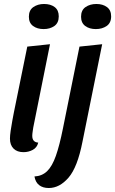

<svg xmlns="http://www.w3.org/2000/svg" viewBox="-20 -744 578 964"><path d="M199 -598Q167 -598 146 -613.5Q125 -629 125 -660Q125 -693 147.5 -708.5Q170 -724 201 -724Q234 -724 254.5 -708.5Q275 -693 275 -662Q275 -629 253 -613.5Q231 -598 199 -598ZM98 20Q66 20 48 2Q30 -16 30 -48Q30 -63 33.5 -87.5Q37 -112 41.5 -136Q46 -160 49 -176L117 -510L231 -522L147 -104Q146 -96 144 -83.5Q142 -71 142 -62Q142 -30 172 -28Q166 -3 144.5 8.5Q123 20 98 20ZM461 -598Q429 -598 408 -613.5Q387 -629 387 -660Q387 -693 409.5 -708.5Q432 -724 464 -724Q496 -724 517 -708.5Q538 -693 538 -662Q538 -629 515.5 -613.5Q493 -598 461 -598ZM225 200Q195 200 176.5 185.5Q158 171 153 142Q191 140 216.5 115.5Q242 91 260.5 38.5Q279 -14 296 -99L379 -510L493 -522L394 -32Q369 96 324 148Q279 200 225 200Z"/></svg>

Font: Sansita Swashed
Style: Regular
Weight: 400
Designer: Pablo Cosgaya
Foundry: Omnibus-Type
Version: Version 1.003; ttfautohint (v1.8.3)